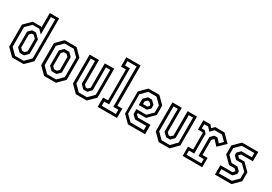

<svg xmlns="http://www.w3.org/2000/svg" viewBox="27 -1631 3562 2513"><g transform="rotate(30 1808.5 -375.0)"><path d="M325 0H151L47.5 -103V-437L151 -540H277L287 -530.5V-750H428.5V-103ZM303.5 -37.5 390.5 -124V-712.5H326V-448L270.5 -503.5H169L87 -422V-124L174 -37.5ZM272.5 -101.5H205L151.5 -155V-391L200 -439H258.5L326 -372V-155ZM256.5 -141.5 287 -172V-358.5L247 -399H219.5L189 -368V-172L219.5 -141.5Z M634 0 531 -103V-437L634 -540H813L916 -437V-103L813 0ZM657 -38.5H793.5L877.5 -122.5V-418L793.5 -502H655L570.5 -417.5V-125ZM688.5 -102.5 634.5 -156V-386.5L686.5 -437.5H762L813 -387V-153.5L762 -102.5ZM703 -141.5H744L774.5 -172V-368L744 -398.5H703L672.5 -368V-172Z M1114 0 1011 -103V-540H1152.5V-172L1183 -141.5H1210L1240.5 -172V-540H1382V-103L1279 0ZM1136 -39H1260L1344 -125.5V-502H1279.5V-156.5L1228.5 -103H1167.5L1113.5 -156.5V-502H1049.5V-125.5Z M1444.5 0V-141.5H1519.5V-608.5H1444.5V-750H1660.5V-141.5H1735.5V0ZM1483 -38.5H1697.5V-102.5H1621V-712.5H1483V-648H1557V-102.5H1483Z M2064.5 -540 2167.5 -437V-294.5L2064.5 -191.5H1939.5V-172L1970 -141.5H2160.5V0H1901L1798 -103V-437L1901 -540ZM2044.5 -501.5H1920L1833.5 -415V-122.5L1918 -38H2119.5V-102H1949.5L1898 -153.5V-228.5H2047L2128.5 -309.5V-417.5ZM2013 -437.5 2064.5 -386.5V-333.5L2021 -290H1898V-384L1951.5 -437.5ZM1995.5 -398.5H1970L1939.5 -368V-328H2005.5L2026.5 -349V-368Z M2365.5 0 2262.5 -103V-540H2404V-172L2434.5 -141.5H2461.5L2492 -172V-540H2633.5V-103L2530.5 0ZM2387.5 -39H2511.5L2595.5 -125.5V-502H2531V-156.5L2480 -103H2419L2365 -156.5V-502H2301V-125.5Z M2728.5 0V-141H2805.5V-391.5L2798 -399H2729.5V-540H2836L2870 -500L2908.5 -540H3049.5L3159 -430.5L3050 -324.5L2981 -398.5H2977.5L2947 -368V-140.5H3024V0ZM2765 -38.5H2988V-102.5H2908.5V-390L2955 -436.5H3003.5L3055.5 -379.5L3105 -428L3034.5 -500.5H2923.5L2872.5 -448.5L2825 -500.5H2765.5V-436.5H2810.5L2844 -400V-102.5H2765Z M3216.5 0V-141.5H3398L3427.5 -171L3399 -199.5H3314.5L3211.5 -302.5V-437L3314.5 -540H3559.5V-398.5H3383L3354 -369.5L3383 -340.5H3466.5L3569.5 -237.5V-103L3466.5 0ZM3254.5 -39.5H3449.5L3531 -121.5V-222.5L3449 -303.5H3361L3315.5 -349V-389.5L3363.5 -437.5H3522V-502H3332.5L3250.5 -420V-319L3330 -239.5H3418L3466 -192.5V-152L3418 -104H3254.5Z"/></g></svg>

Font: Tourney Condensed
Style: Regular
Weight: 400
Width: 3
Designer: Tyler Finck
Foundry: Etcetera Type Co
Version: Version 1.010; ttfautohint (v1.8.3)